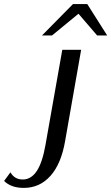

<svg xmlns="http://www.w3.org/2000/svg" viewBox="-153 -733 543 937"><path d="M-133 150 -102 108Q-82 143 -42 143Q-1 143 26.5 101.5Q54 60 69 -26L151 -490H243L165 -46Q146 66 93.5 125Q41 184 -37 184Q-99 184 -133 150ZM203 -713H273L370 -560H321L230 -666L101 -560H52Z"/></svg>

Font: Fahkwang
Style: Italic
Weight: 400
Italic angle: -10°
Version: Version 1.000; ttfautohint (v1.6)